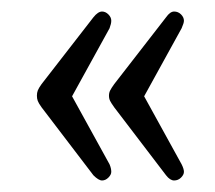

<svg xmlns="http://www.w3.org/2000/svg" viewBox="-20 -395 373 333"><path d="M230 -228 295 -346Q299 -355 299 -359Q299 -365 294 -370Q289 -375 282 -375Q275 -375 268 -365L178 -249Q173 -242 171 -238Q169 -234 169 -229Q169 -224 171 -220Q173 -216 178 -209L268 -91Q275 -82 282 -82Q289 -82 294 -87Q299 -92 299 -97Q299 -102 295 -110ZM105 -228 170 -346Q173 -354 173 -359Q173 -365 168 -370Q163 -375 157 -375Q150 -375 142 -365L52 -249Q47 -242 45.5 -238Q44 -234 44 -229Q44 -224 45.5 -220Q47 -216 52 -209L142 -91Q151 -82 157 -82Q163 -82 168 -87Q173 -92 173 -97Q173 -103 170 -110Z"/></svg>

Font: Beiruti Light
Style: Regular
Weight: 300
Designer: Arlette Boutros
Foundry: Boutros
Version: Version 1.41